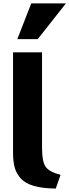

<svg xmlns="http://www.w3.org/2000/svg" viewBox="-20 -1085 404 1119"><path d="M333 -66 305 14Q229 13 179 -1Q129 -15 102.5 -43.5Q76 -72 66 -107.5Q56 -143 56 -196V-780H225V-225Q225 -140 247.5 -111Q270 -82 333 -66ZM200 -857H81L162 -1065H364Z"/></svg>

Font: Repo
Style: ExtraBold
Weight: 800
Designer: Stefan Peev
Foundry: Context Ltd
Version: Version 001.000